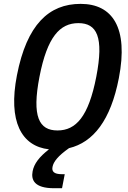

<svg xmlns="http://www.w3.org/2000/svg" viewBox="-20 -762 660 992"><path d="M594 -358C645 -620 560.5 -742 396.5 -742C232.5 -742 118.5 -635 67.5 -373C21 -135 90.5 -6.5 233 9.5C183 48.5 156 83.5 148.5 123C140 167 156.5 210.5 259.5 210.5H300.5L314.5 138H300C257.5 138 246.5 123 251.5 99.5C256.5 74 279 44 336.5 3.5C462.5 -26.5 552 -141.5 594 -358ZM477.5 -365.5C437.5 -159.5 372.5 -88 277 -88C181.5 -88 144 -159.5 184 -365.5C224 -571.5 289.5 -642.5 385 -642.5C480.5 -642.5 517.5 -571.5 477.5 -365.5Z"/></svg>

Font: Monaspace Neon Medium
Style: Italic
Weight: 500
Italic angle: -11°
Designer: Riley Cran & the Lettermatic Team
Foundry: Lettermatic
Version: Version 1.200 (Monaspace Neon)